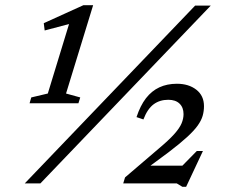

<svg xmlns="http://www.w3.org/2000/svg" viewBox="-20 -704 862 737"><path d="M75 0 729 -682.5H789L135 0ZM653.5 -41 735.5 -124.5H759L694.5 13H680L658.5 0H453L460 -23L588 -132.5Q628 -166 648.8 -189.2Q669.5 -212.5 677 -230.5Q684.5 -248.5 684.5 -266Q684.5 -291.5 669.2 -306.2Q654 -321 626 -321Q593 -321 569.5 -303.5Q546 -286 530.5 -245.5L504 -254.5Q518.5 -298.5 540.2 -326.8Q562 -355 591.8 -368.8Q621.5 -382.5 659 -382.5Q704.5 -382.5 733.8 -359.5Q763 -336.5 763 -296.5Q763 -277.5 758 -259.8Q753 -242 739 -222.2Q725 -202.5 698 -177.8Q671 -153 627 -119.5L523 -42.5L525.5 -68H713ZM163.5 -345 257.5 -652.5 268 -618 151.5 -587 148 -615 300 -684H337.5L233.5 -345L288 -330L281 -307.5H93.5L100 -330Z"/></svg>

Font: Newsreader 14pt
Style: Italic
Weight: 400
Italic angle: -17°
Designer: Hugues Gentile
Foundry: Production Type
Version: Version 1.003